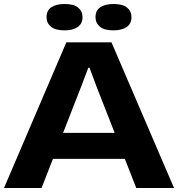

<svg xmlns="http://www.w3.org/2000/svg" viewBox="-20 -941 892 961"><path d="M0 0 312 -729H538L851 0H662L463 -508L428 -602H422L386 -507L188 0ZM233 -146 281 -276H569L616 -146ZM548 -789Q502 -789 480 -807.5Q458 -826 458 -855Q458 -889 482.5 -905Q507 -921 548 -921Q594 -921 616 -903Q638 -885 638 -855Q638 -822 613.5 -805.5Q589 -789 548 -789ZM303 -789Q257 -789 235 -807.5Q213 -826 213 -855Q213 -889 237.5 -905Q262 -921 303 -921Q349 -921 371 -903Q393 -885 393 -855Q393 -822 368.5 -805.5Q344 -789 303 -789Z"/></svg>

Font: Mona Sans Expanded
Style: Bold
Weight: 700
Width: 7
Designer: Deni Anggara
Foundry: GitHub
Version: Version 2.000